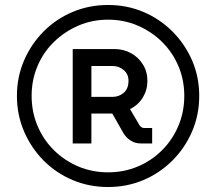

<svg xmlns="http://www.w3.org/2000/svg" viewBox="-20 -734 868 771"><path d="M414 17Q338 17 271.5 -11Q205 -39 155 -89.5Q105 -140 76.5 -206.5Q48 -273 48 -349Q48 -425 76.5 -491Q105 -557 155 -607.5Q205 -658 271.5 -686Q338 -714 414 -714Q490 -714 556 -686Q622 -658 672.5 -607.5Q723 -557 751.5 -491Q780 -425 780 -349Q780 -273 751.5 -206.5Q723 -140 672.5 -89.5Q622 -39 556 -11Q490 17 414 17ZM414 -42Q478 -42 533.5 -65.5Q589 -89 631 -131Q673 -173 696.5 -229Q720 -285 720 -349Q720 -413 696.5 -468.5Q673 -524 631 -565.5Q589 -607 533.5 -631Q478 -655 414 -655Q350 -655 294.5 -631Q239 -607 196.5 -565.5Q154 -524 130.5 -468.5Q107 -413 107 -349Q107 -285 130.5 -229Q154 -173 196.5 -131Q239 -89 294.5 -65.5Q350 -42 414 -42ZM272 -158V-537H440Q476 -537 506 -520.5Q536 -504 554 -475Q572 -446 572 -409Q572 -373 553.5 -342.5Q535 -312 502 -296L541 -230Q544 -226 548.5 -223Q553 -220 558 -220H591V-158H545Q523 -158 505.5 -169Q488 -180 477 -197L431 -278H347V-158ZM347 -345H432Q458 -345 477 -361.5Q496 -378 496 -410Q496 -436 477 -452.5Q458 -469 432 -469H347Z"/></svg>

Font: MuseoModerno SemiBold Medium
Style: Regular
Weight: 500
Version: Version 1.001